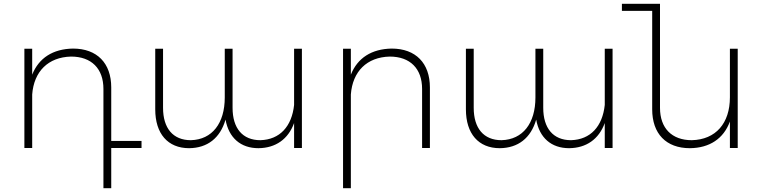

<svg xmlns="http://www.w3.org/2000/svg" viewBox="-20 -777 4001 1008"><path d="M723 -37H564V-318C564 -445 490 -522 363 -522C258 -520 184 -473 149 -385V-521H108V0H149V-281C158 -402 233 -477 353 -480C460 -480 523 -417 523 -310V211H564V0H723Z M1524 -521V-226C1512 -113 1449 -44 1347 -41C1253 -41 1201 -104 1201 -211V-521H1160V-265C1160 -130 1094 -44 982 -41C888 -41 836 -104 836 -211V-521H795V-203C795 -75 861 1 973 1C1069 0 1136 -52 1164 -149C1181 -54 1243 1 1337 1C1427 0 1493 -46 1524 -131V0H1565V-521Z M2036 -522C1931 -520 1857 -473 1822 -385V-521H1781V211H1822V-281C1831 -402 1906 -477 2026 -480C2133 -480 2196 -417 2196 -310V0H2237V-318C2237 -445 2163 -522 2036 -522Z M3155 -521V-226C3143 -113 3080 -44 2978 -41C2884 -41 2832 -104 2832 -211V-521H2791V-265C2791 -130 2725 -44 2613 -41C2519 -41 2467 -104 2467 -211V-521H2426V-203C2426 -75 2492 1 2604 1C2700 0 2767 -52 2795 -149C2812 -54 2874 1 2968 1C3058 0 3124 -46 3155 -131V0H3196V-521Z M3812 -521V-266C3812 -130 3738 -44 3612 -41C3507 -41 3445 -104 3445 -211V-757H3245V-720H3404V-203C3404 -75 3477 1 3602 1C3705 0 3779 -49 3812 -139V0H3853V-521Z"/></svg>

Font: Montserrat arm ExtraLight
Style: Regular
Weight: 275
Designer: Julieta Ulanovsky
Foundry: Julieta Ulanovsky
Version: Version 6.000;PS 006.000;hotconv 1.0.88;makeotf.lib2.5.64775